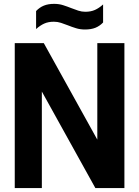

<svg xmlns="http://www.w3.org/2000/svg" viewBox="-20 -960 710 980"><path d="M55.3 0V-740H203.5L501.8 -202H476.7V-740H615V0H466.8L168.5 -538H193.6V0ZM413.9 -809.4Q389.1 -809.4 367.8 -816.1Q346.4 -822.7 326.6 -830.7Q308.9 -837.7 291.3 -843.4Q273.7 -849.1 255 -849.1Q226.6 -849.1 205.8 -839.7Q185 -830.4 164.2 -811.7V-903.7Q182 -922.4 203.9 -931.3Q225.8 -940.3 256.4 -940.3Q281.2 -940.3 302.6 -933.4Q323.9 -926.6 343.8 -918.6Q361.4 -911.7 379.2 -905.8Q397 -899.9 415.3 -899.9Q443.7 -899.9 464.8 -909.4Q485.9 -918.9 506.2 -937.3V-845.3Q488.9 -827.1 466.8 -818.2Q444.7 -809.4 413.9 -809.4Z"/></svg>

Font: Encode Sans Condensed Thin
Style: Regular
Weight: 100
Width: 3
Designer: Multiple Designers
Foundry: Impallari Type
Version: Version 3.002